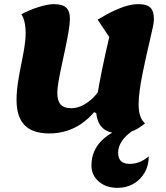

<svg xmlns="http://www.w3.org/2000/svg" viewBox="-20 -620 804 928"><path d="M218 25Q138 25 99 -15Q60 -55 60 -137Q60 -176 66.5 -219.5Q73 -263 82 -306Q91 -349 97.5 -388.5Q104 -428 104 -460Q104 -489 98.5 -513.5Q93 -538 83 -551Q124 -573 168.5 -586.5Q213 -600 240 -600Q281 -600 299.5 -583.5Q318 -567 318 -529Q318 -508 312 -471.5Q306 -435 297 -392Q288 -349 278.5 -305.5Q269 -262 263 -227Q257 -192 257 -172Q257 -133 273 -115Q289 -97 324 -97Q366 -97 408 -128.5Q450 -160 475 -210L490 -51L435 -78Q409 -47 375.5 -23.5Q342 0 302.5 12.5Q263 25 218 25ZM562 25Q501 25 472.5 -5Q444 -35 444 -99Q444 -121 451.5 -167Q459 -213 473 -282Q487 -351 508 -441L452 -525Q498 -553 533 -569Q568 -585 596 -592.5Q624 -600 649 -600Q690 -600 707 -583Q724 -566 724 -526Q724 -514 718.5 -487.5Q713 -461 704.5 -425.5Q696 -390 687 -349.5Q678 -309 669.5 -267Q661 -225 655.5 -186Q650 -147 650 -115Q650 -50 681 -24Q624 25 562 25ZM548 288Q493 288 457.5 257.5Q422 227 422 180Q422 105 477 54Q532 3 641 -24H681Q614 10 582.5 45Q551 80 551 119Q551 172 607 172Q632 172 654.5 163Q677 154 699 136Q699 179 679.5 213.5Q660 248 626 268Q592 288 548 288Z"/></svg>

Font: Lemonada
Style: Regular
Weight: 400
Designer: Mohamed Gaber (Arabic), Eduardo Tunni (Latin)
Foundry: Kief Type Foundry
Version: Version 4.005